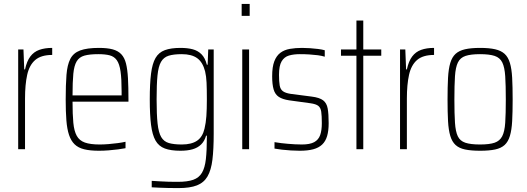

<svg xmlns="http://www.w3.org/2000/svg" viewBox="-20 -763 2697 982"><path d="M73 0V-510H100L104 -408H108Q117 -450 135 -474Q153 -498 181 -508Q209 -518 247 -518V-482Q190 -482 160 -456Q130 -430 119 -380Q108 -330 108 -259V0Z M486 8Q441 8 410.5 0.5Q380 -7 361.5 -25Q343 -43 333 -73Q323 -103 319.5 -147.5Q316 -192 316 -254Q316 -329 320 -380Q324 -431 339.5 -461.5Q355 -492 390 -505Q425 -518 486 -518Q529 -518 556.5 -510.5Q584 -503 600.5 -485.5Q617 -468 624.5 -438Q632 -408 634.5 -363Q637 -318 637 -256V-243H351Q351 -178 355 -135.5Q359 -93 372.5 -68.5Q386 -44 414 -34Q442 -24 490 -24Q511 -24 535 -26Q559 -28 582 -31Q605 -34 622 -38V-5Q607 -2 584 1Q561 4 535.5 6Q510 8 486 8ZM602 -256V-296Q602 -360 596.5 -398Q591 -436 577.5 -455Q564 -474 541 -480Q518 -486 483 -486Q438 -486 411.5 -478.5Q385 -471 372 -449Q359 -427 355 -385.5Q351 -344 351 -275H620Z M893 199Q866 199 841.5 198.5Q817 198 796 197Q775 196 756 195V162Q777 163 798.5 164.5Q820 166 843 166.5Q866 167 889 167Q939 167 968.5 156.5Q998 146 1013 120.5Q1028 95 1033 50.5Q1038 6 1038 -61V-69H1034Q1026 -41 1008.5 -24Q991 -7 965 0.5Q939 8 903 8Q854 8 823 -3.5Q792 -15 775.5 -44Q759 -73 752.5 -124.5Q746 -176 746 -255Q746 -335 752.5 -386.5Q759 -438 775.5 -466.5Q792 -495 823 -506.5Q854 -518 903 -518Q939 -518 965.5 -511Q992 -504 1010.5 -485.5Q1029 -467 1038 -432H1042L1045 -510H1073V-79Q1073 0 1066.5 53.5Q1060 107 1041.5 139Q1023 171 987.5 185Q952 199 893 199ZM910 -24Q959 -24 987.5 -43Q1016 -62 1026 -105Q1033 -134 1035.5 -169Q1038 -204 1038 -255Q1038 -307 1036.5 -340Q1035 -373 1029 -398Q1017 -445 988.5 -465.5Q960 -486 910 -486Q868 -486 842.5 -478Q817 -470 803.5 -446.5Q790 -423 785.5 -377Q781 -331 781 -255Q781 -177 786 -131Q791 -85 804.5 -62Q818 -39 843.5 -31.5Q869 -24 910 -24Z M1216 -682V-743H1257V-682ZM1219 0V-510H1254V0Z M1513 8Q1492 8 1468 6.5Q1444 5 1422 2.5Q1400 0 1384 -3V-36Q1401 -33 1418 -31Q1435 -29 1452.5 -27.5Q1470 -26 1488 -25Q1506 -24 1524 -24Q1565 -24 1587 -36Q1609 -48 1617.5 -72Q1626 -96 1626 -133Q1626 -171 1623 -191.5Q1620 -212 1608 -221.5Q1596 -231 1567 -235L1458 -250Q1425 -255 1406 -267.5Q1387 -280 1379.5 -305.5Q1372 -331 1372 -373Q1372 -421 1383 -449.5Q1394 -478 1414 -493Q1434 -508 1462.5 -513Q1491 -518 1525 -518Q1545 -518 1566 -516.5Q1587 -515 1607 -512.5Q1627 -510 1641 -506V-473Q1625 -478 1605.5 -480.5Q1586 -483 1563 -484.5Q1540 -486 1513 -486Q1482 -486 1458 -479Q1434 -472 1420.5 -449.5Q1407 -427 1407 -380Q1407 -346 1410.5 -326Q1414 -306 1427 -296.5Q1440 -287 1466 -283L1574 -269Q1614 -264 1632.5 -250Q1651 -236 1656 -208Q1661 -180 1661 -133Q1661 -94 1653 -67Q1645 -40 1627.5 -23.5Q1610 -7 1582 0.5Q1554 8 1513 8Z M1803 0V-478H1724V-510H1803V-658H1838V-510H1930V-478H1838V0Z M2026 0V-510H2053L2057 -408H2061Q2070 -450 2088 -474Q2106 -498 2134 -508Q2162 -518 2200 -518V-482Q2143 -482 2113 -456Q2083 -430 2072 -380Q2061 -330 2061 -259V0Z M2436 8Q2389 8 2358.5 1.5Q2328 -5 2310 -21.5Q2292 -38 2283 -68Q2274 -98 2271.5 -143.5Q2269 -189 2269 -254Q2269 -319 2271.5 -365Q2274 -411 2283 -441Q2292 -471 2310 -487.5Q2328 -504 2358.5 -511Q2389 -518 2436 -518Q2482 -518 2512.5 -511Q2543 -504 2561 -487.5Q2579 -471 2588 -441Q2597 -411 2599.5 -365Q2602 -319 2602 -254Q2602 -189 2599.5 -143.5Q2597 -98 2588 -68Q2579 -38 2561 -21.5Q2543 -5 2512.5 1.5Q2482 8 2436 8ZM2435 -24Q2483 -24 2509.5 -33Q2536 -42 2548.5 -66Q2561 -90 2564 -135.5Q2567 -181 2567 -254Q2567 -327 2564 -373Q2561 -419 2549 -443.5Q2537 -468 2510 -477Q2483 -486 2435 -486Q2388 -486 2361 -477Q2334 -468 2322 -443.5Q2310 -419 2307 -373Q2304 -327 2304 -254Q2304 -181 2307 -135.5Q2310 -90 2321.5 -66Q2333 -42 2360 -33Q2387 -24 2435 -24Z"/></svg>

Font: Saira Condensed Thin
Style: Regular
Weight: 250
Width: 3
Designer: Hector Gatti with collaboration of the Omnibus-Type team
Foundry: Omnibus-Type
Version: Version 1.101